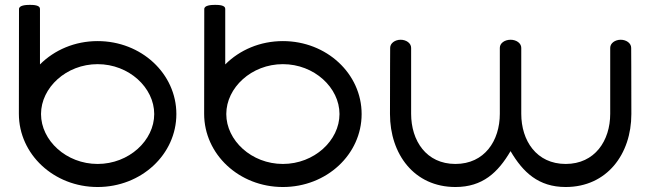

<svg xmlns="http://www.w3.org/2000/svg" viewBox="-20 -750 2610 770"><path d="M55.7 -293.5C55.7 -131.3 195.9 0 371.5 0C547.1 0 687.3 -130.9 687.3 -292.6C687.3 -454.3 547.1 -585.2 371.5 -585.2C280.2 -585.2 198.3 -549.7 140.3 -491.6L140.3 -714.7C140.3 -729 115.9 -730.5 100.1 -730.5C83.1 -730.5 56.2 -728.6 56.2 -713.7ZM371.5 -92.5C245.7 -92.5 144.5 -186.8 144.5 -292.6C144.5 -398.4 245.7 -492.7 371.5 -492.7C497.3 -492.7 598.5 -398.4 598.5 -292.6C598.5 -186.8 497.3 -92.5 371.5 -92.5Z M798.7 -293.5C798.7 -131.3 938.9 0 1114.5 0C1290.1 0 1430.3 -130.9 1430.3 -292.6C1430.3 -454.3 1290.1 -585.2 1114.5 -585.2C1023.2 -585.2 941.3 -549.7 883.3 -491.6L883.3 -714.7C883.3 -729 858.9 -730.5 843.1 -730.5C826.1 -730.5 799.2 -728.6 799.2 -713.7ZM1114.5 -92.5C988.7 -92.5 887.5 -186.8 887.5 -292.6C887.5 -398.4 988.7 -492.7 1114.5 -492.7C1240.3 -492.7 1341.5 -398.4 1341.5 -292.6C1341.5 -186.8 1240.3 -92.5 1114.5 -92.5Z M1544 -292.6C1544 -132 1640.9 0 1806.4 0C1915.4 0 1977.1 -58.1 2027.5 -143.9C2077.2 -59.4 2139.3 0 2248.6 0C2414.1 0 2512 -132 2512 -292.6C2512 -451.5 2511.3 -558.2 2511.3 -558.2C2511.3 -576.7 2491.8 -590.6 2469.3 -590.6C2446.7 -590.6 2427.2 -576.8 2427.2 -558.2C2427.2 -558.2 2427.2 -402.9 2427.2 -293.6C2427.2 -185.9 2365.6 -92.5 2248.6 -92.5C2131.7 -92.5 2070.5 -185.8 2070.5 -293.6C2070.5 -402.9 2070.5 -558.2 2070.5 -558.2C2070.5 -576.8 2050.7 -590.6 2027.9 -590.6C2003.7 -590.6 1984.5 -576.8 1984.5 -558.2C1984.5 -558.2 1984.5 -402.9 1984.5 -293.6C1984.5 -185.8 1923.3 -92.5 1806.4 -92.5C1689.4 -92.5 1628.8 -185.8 1628.8 -293.6C1628.8 -402.9 1628.8 -558.2 1628.8 -558.2C1628.8 -576.8 1609.3 -590.6 1586.7 -590.6C1564.2 -590.6 1544.7 -576.7 1544.7 -558.2C1544.7 -558.2 1544 -451.5 1544 -292.6Z"/></svg>

Font: Hi.
Style: Bold
Weight: 400
Designer: Mew Too, Robert Jablonski
Foundry: Cannot Into Space Fonts
Version: Version 1.996